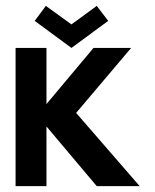

<svg xmlns="http://www.w3.org/2000/svg" viewBox="-20 -633 528 653"><path d="M348 -562 309 -613 223 -550 136 -613 98 -562 223 -470ZM455 0 239 -249 426 -470H298L138 -279V-470H33V0H138V-203L309 0Z"/></svg>

Font: Hussar Tani
Style: Bold
Weight: 700
Foundry: Cannot Into Space Fonts
Version: Version 0.92